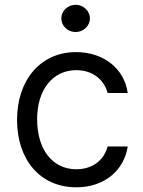

<svg xmlns="http://www.w3.org/2000/svg" viewBox="-20 -770 598 801"><path d="M298.3 11.4C419 11.4 498.6 -62.5 512.8 -159.1H429C413.4 -99.4 363.6 -63.9 298.3 -63.9C198.9 -63.9 134.9 -146.3 134.9 -272.7C134.9 -396.3 200.3 -477.3 298.3 -477.3C372.2 -477.3 416.2 -431.8 429 -382.1H512.8C498.6 -484.4 411.9 -552.6 296.9 -552.6C149.1 -552.6 51.1 -436.1 51.1 -269.9C51.1 -106.5 144.9 11.4 298.3 11.4ZM235.8 -693.2C235.8 -661.9 262.8 -636.4 295.5 -636.4C328.1 -636.4 355.1 -661.9 355.1 -693.2C355.1 -724.4 328.1 -750 295.5 -750C262.8 -750 235.8 -724.4 235.8 -693.2Z"/></svg>

Font: Margiela Sans
Style: Regular
Weight: 400
Designer: Stefan Endress, Andreas Faust
Version: Version 1.100;FEAKit 1.0